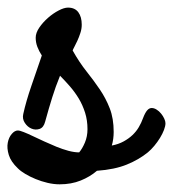

<svg xmlns="http://www.w3.org/2000/svg" viewBox="-27 -457 456 505"><path d="M91.8 -137.2Q87.9 -121.6 77.1 -117.9Q66.4 -114.3 55.9 -118.7Q45.4 -123 38.3 -133.8Q31.2 -144.5 34.2 -157.2Q41.5 -190.4 55.4 -230.7Q69.3 -271 83 -311Q75.7 -322.3 71.3 -333.7Q66.9 -345.2 66.9 -357.9Q66.9 -370.6 76.4 -384.5Q85.9 -398.4 99.4 -410.2Q112.8 -421.9 127.2 -429.4Q141.6 -437 151.9 -437Q169.9 -437 179 -424.8Q188 -412.6 188 -392.1Q188 -380.9 184.3 -369.9Q180.7 -358.9 176.3 -349.4Q171.9 -339.8 168.2 -333Q164.6 -326.2 164.1 -324.2Q181.6 -293 200.7 -269Q219.7 -245.1 235.6 -221.7Q251.5 -198.2 261.7 -171.9Q272 -145.5 272 -109.9Q272 -101.1 270.8 -91.8Q269.5 -82.5 267.1 -74.2Q284.7 -77.6 298.1 -85Q311.5 -92.3 321.5 -101.8Q331.5 -111.3 338.1 -122.6Q344.7 -133.8 349.1 -146Q354.5 -160.2 359.9 -166.5Q365.2 -172.9 372.1 -172.9Q378.4 -172.9 385 -168.7Q391.6 -164.6 396.7 -158.2Q401.9 -151.9 405 -145Q408.2 -138.2 408.2 -132.8Q408.2 -125.5 404.3 -115.2Q400.4 -105 393.8 -94.2Q387.2 -83.5 378.9 -73.5Q370.6 -63.5 361.8 -56.2Q338.4 -37.1 306.6 -24.2Q274.9 -11.2 228 -7.8Q210 7.8 185.3 17.8Q160.6 27.8 129.9 27.8Q114.3 27.8 97.9 23.9Q81.5 20 66.7 13.9Q51.8 7.8 39.6 0.5Q27.3 -6.8 20 -14.2Q1.5 -31.7 -3.9 -49.6Q-9.3 -67.4 -6.6 -81.5Q-3.9 -95.7 3.9 -104.7Q11.7 -113.8 20 -113.8Q24.9 -113.8 35.4 -109.6Q45.9 -105.5 59.6 -98.9Q73.2 -92.3 89.4 -85Q105.5 -77.6 121.6 -71Q137.7 -64.5 153.1 -60.3Q168.5 -56.2 181.2 -56.2Q189.5 -65.9 196.3 -82Q203.1 -98.1 203.1 -117.2Q203.1 -140.6 196.8 -160.6Q190.4 -180.7 180.2 -197.8Q169.9 -214.8 157 -229.7Q144 -244.6 130.9 -257.8Q119.1 -229 110.4 -200.9Q101.6 -172.9 91.8 -137.2Z"/></svg>

Font: Grand Hotel
Style: Regular
Weight: 400
Designer: Brian J. Bonislawsky & Jim Lyles for Astigmatic (AOETI)
Foundry: Astigmatic (AOETI)
Version: Version 001.000